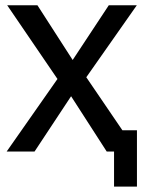

<svg xmlns="http://www.w3.org/2000/svg" viewBox="-20 -565 555 716"><path d="M490.7 130.9H405.3V0H377.9L245.1 -206.1L108.9 0H4.9L194.3 -270.5L6.8 -545.4H119.6L251 -341.3L385.7 -545.4H490.2L301.8 -276.9L436.5 -79.1H490.7Z"/></svg>

Font: IranNastaliq
Style: Regular
Weight: 400
Designer: Hossein Zahedi
Version: Version 1.5